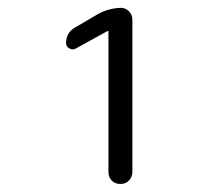

<svg xmlns="http://www.w3.org/2000/svg" viewBox="-20 -750 540 478"><path d="M168 -628.9Q161.1 -625 152.8 -629.4Q144.5 -633.8 144.5 -642.6Q144.5 -668.9 167 -681.6L223.6 -714.8Q250 -729.5 280.3 -730.5Q293 -730.5 301.3 -721.7Q309.6 -712.9 309.6 -700.2V-322.3Q309.6 -309.6 301.3 -300.8Q293 -292 279.8 -292Q266.6 -292 258.3 -300.3Q250 -308.6 250 -322.3V-671.9L249 -672.9H248Z"/></svg>

Font: Rounded Mgen+ 1mn regular
Style: Regular
Weight: 400
Designer: [Source Han Sans]
Ryoko NISHIZUKA  (kana & ideographs); Paul D. Hunt (Latin, Greek & Cyrillic); Wenlong ZHANG  (bopomofo
Version: Version 1.059.20150602